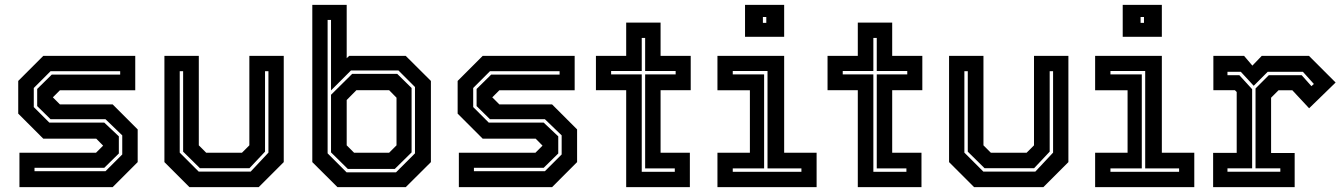

<svg xmlns="http://www.w3.org/2000/svg" viewBox="-20 -770 5530 790"><path d="M60 0V-141.5H375L405.5 -172V-169.5L376 -199.5H158L55 -302.5V-437L158 -540H536.5V-398.5H226.5L196 -368V-371L226.5 -340.5H443.5L546.5 -237.5V-103L443.5 0ZM122 -65.5H414L483 -134.5V-213L414 -279.5H188L133 -333.5V-404L193 -463H474.5V-477H188L119 -408V-329.5L183 -265.5H409L469 -209V-138.5L409 -79.5H122Z M759.5 0 656.5 -103V-540H798V-172L828.5 -141.5H975.5L1006 -172V-540H1147.5V-103L1044.5 0ZM797.5 -64H1011.5L1084.5 -142V-477H1070.5V-146L1006.5 -78H802.5L733.5 -146V-477H719.5V-142Z M1368.5 0 1265 -103V-750H1406.5V-530.5L1416.5 -540H1649.5L1753 -437V-103L1649.5 0ZM1411 -75 1342 -143V-380L1429 -466H1614.5L1673.5 -408V-143L1604.5 -75ZM1437 -141.5H1581L1611.5 -172V-368L1581 -399H1446.5L1406.5 -358.5V-172ZM1406 -61H1609.5L1687.5 -139V-412L1619.5 -480H1424L1342 -398V-688H1328V-139Z M1868 0V-141.5H2183L2213.5 -172V-169.5L2184 -199.5H1966L1863 -302.5V-437L1966 -540H2344.5V-398.5H2034.5L2004 -368V-371L2034.5 -340.5H2251.5L2354.5 -237.5V-103L2251.5 0ZM1930 -65.5H2222L2291 -134.5V-213L2222 -279.5H1996L1941 -333.5V-404L2001 -463H2282.5V-477H1996L1927 -408V-329.5L1991 -265.5H2217L2277 -209V-138.5L2217 -79.5H1930Z M2556.5 0V-399H2432V-540H2556.5V-677H2698V-540H2822V-399H2698V-141.5H2818.5V0ZM2620.5 -63H2756.5V-77H2634.5V-464H2760V-478H2634.5V-614H2620.5V-478H2494.5V-464H2620.5Z M3045.5 -618.5V-750H3206.5V-618.5ZM3119 -676H3133V-700H3119ZM2932 0V-141.5H3065.5V-398.5H2932V-540H3206.5V-141.5H3340V0ZM2995 -63H3277.5V-77H3138V-478H2995V-464H3124V-77H2995Z M3509.5 0V-399H3385V-540H3509.5V-677H3651V-540H3775V-399H3651V-141.5H3771.5V0ZM3573.5 -63H3709.5V-77H3587.5V-464H3713V-478H3587.5V-614H3573.5V-478H3447.5V-464H3573.5Z M3988 0 3885 -103V-540H4026.5V-172L4057 -141.5H4204L4234.5 -172V-540H4376V-103L4273 0ZM4026 -64H4240L4313 -142V-477H4299V-146L4235 -78H4031L3962 -146V-477H3948V-142Z M4599.5 -618.5V-750H4760.5V-618.5ZM4673 -676H4687V-700H4673ZM4486 0V-141.5H4619.5V-398.5H4486V-540H4760.5V-141.5H4894V0ZM4549 -63H4831.5V-77H4692V-478H4549V-464H4678V-77H4549Z M4971.5 0V-141H5068.5V-391.5L5061 -399H4972.5V-540H5099L5133 -500L5171.5 -540H5366L5475.5 -430.5L5366.5 -324.5L5297.5 -398.5H5240.5L5210 -368V-140.5H5307V0ZM5030.5 -63.5H5248V-77.5H5146V-406L5200.5 -460.5H5336L5376 -415.5L5386 -424.5L5341 -474.5H5196L5138.5 -417L5085.5 -474.5H5030.5V-460.5H5079.5L5132 -403V-77.5H5030.5Z"/></svg>

Font: Tourney Thin
Style: Bold
Weight: 700
Version: Version 1.015